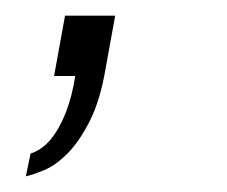

<svg xmlns="http://www.w3.org/2000/svg" viewBox="-20 -97 290 245"><path d="M13 128 19 99Q34 94 45 80.5Q56 67 64 46.5Q72 26 76 0H49L63 -77H127L115 -11Q108 31 94.5 57.5Q81 84 66 99Q51 114 36.5 120Q22 126 13 128Z"/></svg>

Font: Archivo SemiBold Thin
Style: Italic
Weight: 250
Italic angle: -10°
Version: Version 2.001